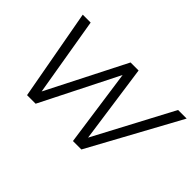

<svg xmlns="http://www.w3.org/2000/svg" viewBox="-84 -744 997 997"><g transform="rotate(45 415.0 -245.0)"><path d="M158 5 67 -495H125L198 -62L418 -495H477L538 -63L767 -495H830L557 5H495L435 -420L221 5Z"/></g></svg>

Font: REM ExtraLight
Style: Italic
Weight: 250
Italic angle: -11°
Designer: Octavio Pardo
Foundry: Ashler Design
Version: Version 1.005;gftools[0.9.28]